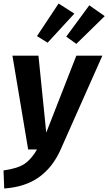

<svg xmlns="http://www.w3.org/2000/svg" viewBox="-35 -844 611 1084"><path d="M295.9 -824.2 384.8 -767.1 233.9 -603 173.8 -640.1ZM469.2 -814 556.2 -752.9 396 -596.2 338.9 -637.2ZM543 -529.8 306.2 2.9Q261.2 102.5 183.8 157.2Q106.4 211.9 -11.2 220.2L-15.1 118.2Q62 107.9 102.1 81.8Q142.1 55.7 173.8 0H124L35.2 -529.8H182.1L226.1 -95.2L396 -529.8Z"/></svg>

Font: FiraGO SemiBold
Style: Italic
Weight: 600
Italic angle: -8°
Designer: bBox Type GmbH
Foundry: bBox Type GmbH
Version: Version 1.001;PS 001.001;hotconv 1.0.88;makeotf.lib2.5.64775